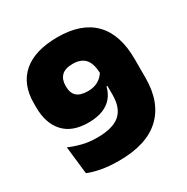

<svg xmlns="http://www.w3.org/2000/svg" viewBox="-154 -783 902 928"><g transform="rotate(-30 297.0 -319.0)"><path d="M289 -652Q422 -652 490.8 -581.5Q559.5 -511 559.5 -373.5V-268.5Q559.5 -132.5 481.8 -59Q404 14.5 249.5 14.5Q191.5 14.5 148.8 6Q106 -2.5 79.5 -14L62 -168Q91.5 -155 129.5 -145Q167.5 -135 214.5 -135Q300.5 -135 340.5 -169.2Q380.5 -203.5 380.5 -276.5V-390.5Q380.5 -448.5 358 -476Q335.5 -503.5 287.5 -503.5Q245 -503.5 225.2 -483.5Q205.5 -463.5 205.5 -428.5V-424Q205.5 -388 225.5 -370Q245.5 -352 288 -352Q309 -352 327 -358Q345 -364 359 -375.8Q373 -387.5 382.5 -403.5L423 -327.5H375.5Q367.5 -294 347.5 -269.8Q327.5 -245.5 294.5 -232.2Q261.5 -219 213 -219Q123.5 -219 77 -269.5Q30.5 -320 30.5 -410V-432.5Q30.5 -538.5 96.5 -595.2Q162.5 -652 289 -652Z"/></g></svg>

Font: Anek Gurmukhi Medium ExtraBold
Style: Regular
Weight: 800
Version: Version 1.003